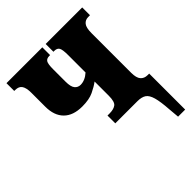

<svg xmlns="http://www.w3.org/2000/svg" viewBox="-207 -656 977 977"><g transform="rotate(-45 282.0 -167.0)"><path d="M498 145Q494 85 485 53.5Q476 22 459 11Q442 0 412 0H253V-56H269Q297 -56 313 -67.5Q329 -79 329 -123V-225Q308 -209 276.5 -194Q245 -179 195 -179Q130 -179 95.5 -213.5Q61 -248 61 -312V-412Q61 -447 50 -463.5Q39 -480 13 -480H6V-536H264V-480H258Q239 -480 231.5 -468Q224 -456 224 -418V-329Q224 -292 236 -277.5Q248 -263 267 -263Q299 -263 329 -290V-416Q329 -455 321.5 -467.5Q314 -480 295 -480H288V-536H551V-480H538Q517 -480 504.5 -464.5Q492 -449 492 -410V-125Q492 -88 505.5 -72.5Q519 -57 543 -57H554V202H503Z"/></g></svg>

Font: Noto Serif ExtraCondensed Black
Style: Regular
Weight: 900
Width: 2
Designer: Monotype Design Team
Foundry: Monotype Imaging Inc.
Version: Version 2.015; ttfautohint (v1.8.4.7-5d5b)